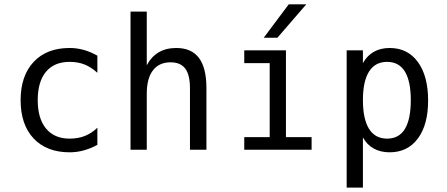

<svg xmlns="http://www.w3.org/2000/svg" viewBox="-20 -684 2040 877"><path d="M424.8 -22.5Q394.5 -5.9 362.8 2.9Q331.1 11.7 297.9 11.7Q193.4 11.7 133.8 -51.3Q74.2 -114.3 74.2 -226.6Q74.2 -337.9 133.8 -401.4Q193.4 -464.8 297.9 -464.8Q331.1 -464.8 362.3 -456.1Q393.6 -447.3 424.8 -429.7V-351.6Q395.5 -377.9 365.7 -389.6Q335.9 -401.4 297.9 -401.4Q227.5 -401.4 189.9 -356Q152.3 -310.5 152.3 -226.6Q152.3 -142.6 190.4 -96.7Q228.5 -50.8 297.9 -50.8Q336.9 -50.8 367.7 -63Q398.4 -75.2 424.8 -100.6Z M922.9 -281.2V0H847.7V-281.2Q847.7 -341.8 826.2 -370.6Q804.7 -399.4 758.8 -399.4Q707 -399.4 678.7 -362.8Q650.4 -326.2 650.4 -255.9V0H576.2V-630.9H650.4V-385.7Q670.9 -424.8 704.6 -444.8Q738.3 -464.8 785.2 -464.8Q854.5 -464.8 888.7 -419.4Q922.9 -374 922.9 -281.2Z M1298.8 -664.1H1378.9L1247.1 -511.7H1184.6ZM1095.7 -454.1H1286.1V-57.6H1403.3V0H1095.7V-57.6H1211.9V-395.5H1095.7Z M1637.7 -56.6V172.9H1563.5V-454.1H1637.7V-395.5Q1656.2 -429.7 1687.5 -447.3Q1718.8 -464.8 1759.8 -464.8Q1841.8 -464.8 1888.7 -400.9Q1935.5 -336.9 1935.5 -224.6Q1935.5 -114.3 1888.7 -51.3Q1841.8 11.7 1759.8 11.7Q1717.8 11.7 1686.5 -5.9Q1655.3 -23.4 1637.7 -56.6ZM1856.4 -226.6Q1856.4 -312.5 1829.6 -356.9Q1802.7 -401.4 1748 -401.4Q1693.4 -401.4 1665.5 -356.9Q1637.7 -312.5 1637.7 -226.6Q1637.7 -140.6 1665.5 -95.7Q1693.4 -50.8 1748 -50.8Q1802.7 -50.8 1829.6 -95.2Q1856.4 -139.6 1856.4 -226.6Z"/></svg>

Font: BabelStone Coelbren y Beirdd
Style: Regular
Weight: 400
Designer: Andrew West
Foundry: BabelStone
Version: Version 1.00;September 27, 2022